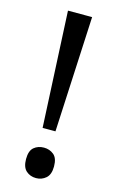

<svg xmlns="http://www.w3.org/2000/svg" viewBox="-114 -761 497 822"><g transform="rotate(15 134.5 -350.0)"><path d="M163 -201H106L81 -714H188ZM72 -54Q72 -91 90 -106Q108 -121 134 -121Q159 -121 177.5 -106Q196 -91 196 -54Q196 -18 177.5 -2Q159 14 134 14Q108 14 90 -2Q72 -18 72 -54Z"/></g></svg>

Font: Go Noto Kurrent-Regular
Style: Regular
Weight: 400
Designer: Monotype Design Team
Foundry: Monotype Imaging Inc.
Version: Version 2.012; ttfautohint (v1.8.4.7-5d5b)